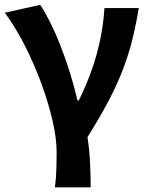

<svg xmlns="http://www.w3.org/2000/svg" viewBox="-20 -594 629 815"><path d="M213 201.1Q216.3 176.7 217.6 156.7Q218.9 136.8 219.6 112.3Q220.4 87.7 220.4 51.5Q220.4 -6.2 202.9 -82.5Q185.3 -158.7 155 -241Q124.7 -323.2 85.1 -401.1Q45.5 -479 0.5 -540L150.5 -573.5Q171.2 -542.9 193.3 -498.8Q215.4 -454.6 236.4 -401Q257.4 -347.4 276.1 -288Q294.7 -228.7 309.2 -167.3H314.2Q344.8 -228.5 367.6 -292Q390.4 -355.5 404.6 -422.6Q418.9 -489.7 423.5 -559.8H569Q557.4 -488.9 541.7 -425.8Q526 -362.7 501.9 -299.6Q477.9 -236.4 441.2 -166.5Q404.5 -96.5 351.3 -12Q359.4 40 362.2 96.7Q365 153.3 365 201.1Z"/></svg>

Font: Noto Sans TC Thin
Style: Regular
Weight: 100
Designer: Ryoko NISHIZUKA 西塚涼子 (kana, bopomofo & ideographs); Paul D. Hunt (Latin, Greek & Cyrillic); Sandoll Communications 산돌커뮤니
Foundry: Adobe
Version: Version 2.004-H2;hotconv 1.0.118;makeotfexe 2.5.65603